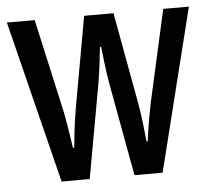

<svg xmlns="http://www.w3.org/2000/svg" viewBox="-43 -572 679 619"><g transform="rotate(-5 296.0 -263.0)"><path d="M368 0 313 -300Q307 -334 302.5 -372Q298 -410 297 -421H293Q292 -410 287.5 -372Q283 -334 277 -300L223 0H132L1 -526H91L157 -230Q163 -203 169.5 -160.5Q176 -118 178 -105H182Q183 -117 187.5 -156.5Q192 -196 198 -230L251 -526H346L400 -230Q406 -197 410.5 -157Q415 -117 416 -105H420Q421 -116 427 -154Q433 -192 441 -230L507 -526H590L459 0Z"/></g></svg>

Font: Archivo Narrow
Style: Regular
Weight: 400
Designer: Hector Gatti
Foundry: Omnibus-Type
Version: Version 1.003